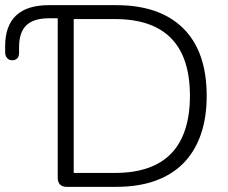

<svg xmlns="http://www.w3.org/2000/svg" viewBox="-20 -725 886 745"><path d="M239 0Q222 0 213 -9Q204 -18 204 -35V-654H169Q111 -654 82.5 -627Q54 -600 54 -542V-521Q54 -512 51.5 -505.5Q49 -499 42.5 -495Q36 -491 28 -491Q19 -491 13 -495Q7 -499 3.5 -506Q0 -513 0 -521V-546Q0 -625 42.5 -665Q85 -705 170 -705H431Q600 -705 691 -615Q782 -525 782 -353Q782 -267 758.5 -201Q735 -135 690.5 -90.5Q646 -46 581 -23Q516 0 431 0ZM266 -54H426Q499 -54 553.5 -73Q608 -92 644 -129Q680 -166 698.5 -222.5Q717 -279 717 -353Q717 -502 644 -576.5Q571 -651 426 -651H266Z"/></svg>

Font: Nunito ExtraLight Light
Style: Regular
Weight: 300
Version: Version 3.602